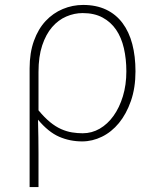

<svg xmlns="http://www.w3.org/2000/svg" viewBox="-20 -560 628 778"><path d="M100 -283Q100 -346 117.5 -394.5Q135 -443 165 -475Q195 -507 234.5 -523.5Q274 -540 317 -540Q370 -540 410 -521Q450 -502 476.5 -466.5Q503 -431 516 -381.5Q529 -332 529 -271Q529 -204 510.5 -151Q492 -98 462 -61.5Q432 -25 393 -6Q354 13 313 13Q263 13 219.5 -6Q176 -25 134 -75Q135 -35 135.5 -2.5Q136 30 136 61.5Q136 93 136 125.5Q136 158 136 198H100ZM315 -20Q352 -20 384 -38.5Q416 -57 440 -90.5Q464 -124 478 -170Q492 -216 492 -271Q492 -321 482 -364.5Q472 -408 450.5 -439.5Q429 -471 395.5 -489Q362 -507 315 -507Q281 -507 248.5 -493Q216 -479 191 -450Q166 -421 151 -376Q136 -331 136 -268V-113Q160 -84 182.5 -65.5Q205 -47 227.5 -37Q250 -27 272 -23.5Q294 -20 315 -20Z"/></svg>

Font: Kinto Sans Thin
Style: Regular
Weight: 100
Designer: Authors: Ryoko NISHIZUKA  (kana & ideographs); Paul D. Hunt (Latin, Greek & Cyrillic); Wenlong ZHANG  (bopomofo); Sandol
Foundry: Adobe Systems Incorporated, ookami Inc.
Version: Version 0.001